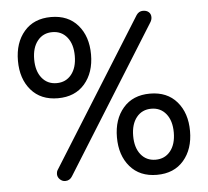

<svg xmlns="http://www.w3.org/2000/svg" viewBox="-51 -754 898 828"><g transform="rotate(-5 397.5 -340.0)"><path d="M41 -523.4Q41 -601.6 83 -650.4Q125 -699.2 199.2 -699.2Q273.4 -699.2 315.4 -650.4Q357.4 -601.6 357.4 -523.4Q357.4 -445.3 315.4 -396.5Q273.4 -347.7 199.2 -347.7Q125 -347.7 83 -396.5Q41 -445.3 41 -523.4ZM166 -22.5Q166 -32.2 170.9 -40L568.4 -675.8Q579.1 -691.4 596.7 -691.4Q612.3 -691.4 621.6 -683.1Q630.9 -674.8 630.9 -661.1Q630.9 -649.4 624 -638.7L229.5 -6.8Q218.8 10.7 199.2 10.7Q186.5 10.7 176.3 1Q166 -8.8 166 -22.5ZM287.1 -523.4Q287.1 -574.2 263.2 -604Q239.3 -633.8 199.2 -633.8Q159.2 -633.8 135.3 -604Q111.3 -574.2 111.3 -523.4Q111.3 -472.7 135.3 -442.9Q159.2 -413.1 199.2 -413.1Q239.3 -413.1 263.2 -442.9Q287.1 -472.7 287.1 -523.4ZM437.5 -157.2Q437.5 -235.4 479.5 -284.2Q521.5 -333 595.7 -333Q669.9 -333 711.9 -284.2Q753.9 -235.4 753.9 -157.2Q753.9 -79.1 711.9 -30.3Q669.9 18.6 595.7 18.6Q521.5 18.6 479.5 -30.3Q437.5 -79.1 437.5 -157.2ZM683.6 -157.2Q683.6 -208 659.7 -237.8Q635.7 -267.6 595.7 -267.6Q555.7 -267.6 531.7 -237.8Q507.8 -208 507.8 -157.2Q507.8 -106.4 531.7 -76.7Q555.7 -46.9 595.7 -46.9Q635.7 -46.9 659.7 -76.7Q683.6 -106.4 683.6 -157.2Z"/></g></svg>

Font: jf-openhuninn-1.0
Style: Regular
Weight: 400
Designer: [Kosugi Maru]
      Designed by Motoya company      

      [Varela Round]
      Joe Prince(Latin component); Avraham Co
Foundry: justfont CO.,LTD.
Version: 1.0